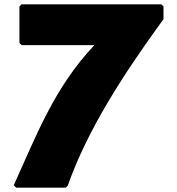

<svg xmlns="http://www.w3.org/2000/svg" viewBox="-20 -852 820 889"><path d="M727 -832H80L70 -822V-653L80 -643H417C231 -447 145 -217 45 3L44 6L55 17H284L293 8L294 7C384 -249 549 -505 736 -762L737 -763V-822Z"/></svg>

Font: Hussar Woodtype
Style: Ultra
Weight: 900
Foundry: Cannot Into Space Fonts
Version: Version 1.07